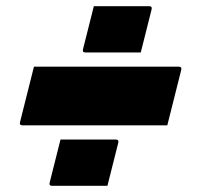

<svg xmlns="http://www.w3.org/2000/svg" viewBox="-20 -610 640 622"><path d="M284 -590H463Q474 -590 471 -579L436 -440H257Q246 -440 249 -451ZM90 -394H559Q570 -394 567 -383Q555 -335 544.5 -293.5Q534 -252 522 -204H53Q42 -204 45 -215Q57 -263 67.5 -304.5Q78 -346 90 -394ZM176 -158H355Q366 -158 363 -147L328 -8H149Q138 -8 141 -19Z"/></svg>

Font: Recursive Mn Lnr St XBk
Style: Italic
Weight: 1000
Italic angle: -15°
Monospace: yes
Version: Version 1.079;hotconv 1.0.112;makeotfexe 2.5.65598; ttfautoh